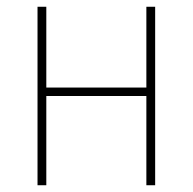

<svg xmlns="http://www.w3.org/2000/svg" viewBox="-20 -548 570 568"><path d="M91 0V-528H117V-289H413V-528H439V0H413V-264H117V0Z"/></svg>

Font: Noto Sans Mono Condensed Thin
Style: Regular
Weight: 100
Width: 3
Designer: Monotype Design Team
Foundry: Monotype Imaging Inc.
Version: Version 2.014; ttfautohint (v1.8.4.7-5d5b)